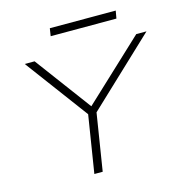

<svg xmlns="http://www.w3.org/2000/svg" viewBox="-123 -976 1038 1089"><g transform="rotate(-15 396.0 -432.0)"><path d="M297 0 354 -357 361 -323 77 -705H135L384 -370H374L732 -705H792L387 -323L403 -357L346 0ZM260 -819 267 -864H654L646 -819Z"/></g></svg>

Font: Nunito Sans 10pt Expanded ExtraLight
Style: Italic
Weight: 250
Width: 7
Italic angle: -9°
Designer: Vernon Adams
Foundry: Vernon Adams
Version: Version 3.101;gftools[0.9.27]